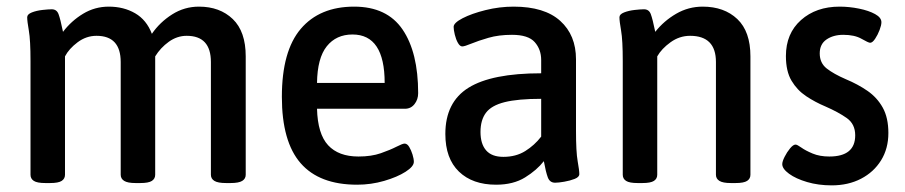

<svg xmlns="http://www.w3.org/2000/svg" viewBox="-20 -550 2730 579"><path d="M117 2Q92 2 82 -4.5Q72 -11 72 -23V-366Q72 -429 67 -457.5Q62 -486 62 -498Q62 -507 76 -512.5Q90 -518 108 -520Q126 -522 136 -522Q151 -522 156.5 -507.5Q162 -493 170 -454Q195 -487 230.5 -508.5Q266 -530 308 -530Q353 -530 387.5 -510Q422 -490 438 -448Q462 -483 499 -506.5Q536 -530 580 -530Q643 -530 682 -492.5Q721 -455 721 -380V-23Q721 -11 710.5 -4.5Q700 2 675 2H662Q637 2 626.5 -4.5Q616 -11 616 -23V-363Q616 -442 543 -442Q514 -442 489 -424Q464 -406 448 -380Q448 -376 448 -371V-23Q448 -11 438 -4.5Q428 2 403 2H389Q365 2 354.5 -4.5Q344 -11 344 -23V-363Q344 -442 271 -442Q240 -442 214 -422.5Q188 -403 176 -380V-23Q176 -11 166 -4.5Q156 2 131 2Z M1057 7Q943 7 886.5 -58Q830 -123 830 -258Q830 -396 887 -463Q944 -530 1048 -530Q1147 -530 1194 -461Q1241 -392 1241 -269Q1241 -250 1230 -236Q1219 -222 1201 -222H936Q938 -146 969.5 -112Q1001 -78 1061 -78Q1100 -78 1128.5 -88Q1157 -98 1175.5 -107.5Q1194 -117 1200 -117Q1208 -117 1214 -107Q1220 -97 1224 -84Q1228 -71 1228 -62Q1228 -48 1203 -32Q1178 -16 1138.5 -4.5Q1099 7 1057 7ZM936 -300H1140Q1140 -446 1043 -446Q994 -446 965.5 -410.5Q937 -375 936 -300Z M1476 7Q1405 7 1364 -32.5Q1323 -72 1323 -146Q1323 -242 1393 -285.5Q1463 -329 1612 -329V-369Q1612 -401 1592.5 -423Q1573 -445 1524 -445Q1484 -445 1453 -436Q1422 -427 1401.5 -418.5Q1381 -410 1374 -410Q1367 -410 1361 -420.5Q1355 -431 1351.5 -445.5Q1348 -460 1348 -469Q1348 -481 1375 -495Q1402 -509 1444 -519.5Q1486 -530 1529 -530Q1622 -530 1669.5 -487Q1717 -444 1717 -371V-156Q1717 -92 1722 -64Q1727 -36 1727 -25Q1727 -16 1713 -10.5Q1699 -5 1681.5 -2Q1664 1 1654 1Q1638 1 1632 -15Q1626 -31 1620 -64Q1599 -37 1563.5 -15Q1528 7 1476 7ZM1498 -77Q1536 -77 1564 -94.5Q1592 -112 1612 -138V-252Q1542 -252 1502 -242Q1462 -232 1445.5 -210Q1429 -188 1429 -152Q1429 -116 1446 -96.5Q1463 -77 1498 -77Z M1903 2Q1878 2 1868 -4.5Q1858 -11 1858 -23V-366Q1858 -429 1853 -457.5Q1848 -486 1848 -498Q1848 -507 1862 -512.5Q1876 -518 1894 -520Q1912 -522 1922 -522Q1937 -522 1942.5 -507.5Q1948 -493 1956 -454Q1982 -487 2019 -508.5Q2056 -530 2099 -530Q2164 -530 2203.5 -492.5Q2243 -455 2243 -380V-23Q2243 -11 2233 -4.5Q2223 2 2198 2H2184Q2160 2 2149.5 -4.5Q2139 -11 2139 -23V-363Q2139 -442 2061 -442Q2029 -442 2002 -422.5Q1975 -403 1962 -380V-23Q1962 -11 1952 -4.5Q1942 2 1917 2Z M2488 9Q2448 9 2414 -1Q2380 -11 2359.5 -26Q2339 -41 2339 -55Q2339 -63 2346 -77Q2353 -91 2362.5 -102.5Q2372 -114 2379 -114Q2384 -114 2396.5 -105Q2409 -96 2430.5 -87Q2452 -78 2481 -78Q2559 -78 2559 -142Q2559 -176 2533.5 -194Q2508 -212 2469 -229Q2438 -242 2411 -260Q2384 -278 2367 -306.5Q2350 -335 2350 -381Q2350 -449 2395.5 -489.5Q2441 -530 2512 -530Q2541 -530 2570.5 -524Q2600 -518 2619 -507.5Q2638 -497 2638 -483Q2638 -474 2632.5 -459.5Q2627 -445 2619 -433Q2611 -421 2604 -421Q2599 -421 2578 -433Q2557 -445 2523 -445Q2493 -445 2472.5 -431Q2452 -417 2452 -389Q2452 -360 2473 -343.5Q2494 -327 2531 -311Q2567 -296 2596 -276Q2625 -256 2642 -225.5Q2659 -195 2659 -149Q2659 -102 2637 -66.5Q2615 -31 2576.5 -11Q2538 9 2488 9Z"/></svg>

Font: Asap Semi Condensed Medium
Style: Regular
Weight: 500
Width: 4
Designer: Pablo Cosgaya
Foundry: Omnibus-Type
Version: Version 3.001; ttfautohint (v1.8.4.7-5d5b)